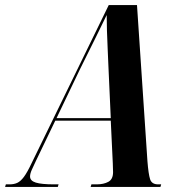

<svg xmlns="http://www.w3.org/2000/svg" viewBox="-77 -734 713 754"><path d="M-57 0 -54 -10H-39Q-22 -10 -9 -16Q4 -22 17 -39.5Q30 -57 47 -93L350 -714H461L502 -101Q506 -50 512.5 -30Q519 -10 544 -10H556L553 0H279L282 -10H303Q330 -10 348.5 -20Q367 -30 367 -58Q367 -65 366.5 -74Q366 -83 366 -92L358 -260H140L64 -102Q55 -83 48 -67.5Q41 -52 41 -41Q41 -24 63.5 -17Q86 -10 135 -10H153L150 0ZM237 -462 145 -270H358L349 -469Q348 -499 346 -538Q344 -577 343 -614Q342 -651 342 -675Q325 -639 298.5 -586Q272 -533 237 -462Z"/></svg>

Font: Noto Serif Display ExtraCondensed
Style: Bold Italic
Weight: 700
Width: 2
Italic angle: -12°
Designer: Monotype Design Team
Foundry: Monotype Imaging Inc.
Version: Version 2.009